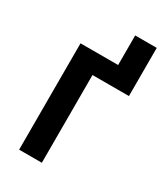

<svg xmlns="http://www.w3.org/2000/svg" viewBox="-175 -772 737 849"><g transform="rotate(30 193.5 -347.0)"><path d="M368 -694V-448H182V0H66V-543H258V-694Z"/></g></svg>

Font: Noto Sans Condensed SemiBold
Style: Regular
Weight: 600
Width: 3
Designer: Monotype Design Team
Foundry: Monotype Imaging Inc.
Version: Version 2.013; ttfautohint (v1.8.4.7-5d5b)